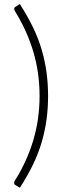

<svg xmlns="http://www.w3.org/2000/svg" viewBox="-20 -783 340 936"><path d="M172.9 -314.9Q172.9 -427.7 142.6 -530.3Q112.3 -632.8 52.7 -729Q49.3 -734.4 49.3 -739.3Q49.3 -746.6 55.7 -750L76.7 -763.2Q114.7 -704.1 141.4 -648.7Q168 -593.3 183.8 -538.6Q199.7 -483.9 207 -428.7Q214.4 -373.5 214.4 -314.9Q214.4 -256.3 207 -201.4Q199.7 -146.5 183.8 -91.8Q168 -37.1 141.4 18.3Q114.7 73.7 76.7 132.3L55.7 119.6Q48.8 116.2 48.8 108.4Q48.8 103.5 52.2 98.1Q112.3 2.4 142.6 -100.3Q172.9 -203.1 172.9 -314.9Z"/></svg>

Font: Kantumruy Light
Style: Regular
Weight: 300
Foundry: Sovichet Tep
Version: Version 1.3000